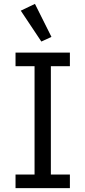

<svg xmlns="http://www.w3.org/2000/svg" viewBox="-20 -969 440 989"><path d="M193 -755 245 -779 160 -949 87 -914ZM340 0V-70H242V-628H340V-698H60V-628H158V-70H60V0Z"/></svg>

Font: IBM Plex Arabic
Style: Regular
Weight: 400
Designer: Mike Abbink, Paul van der Laan, Pieter van Rosmalen, Wael Morcos, Khajak Apelian
Foundry: Bold Monday
Version: Version 1.0